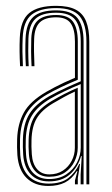

<svg xmlns="http://www.w3.org/2000/svg" viewBox="-20 -626 381 652"><path d="M273.5 0V-484.8Q273.5 -543.2 250.6 -570.9Q227.8 -598.5 170.5 -598.5Q115.8 -598.5 87.5 -576.2Q59.2 -554 57 -497Q56 -474.2 56.2 -450Q56.5 -425.8 57.8 -401.2H48.2Q46.8 -427 46.5 -451Q46.2 -475 47.2 -497.2Q49.5 -557 79.2 -581.6Q109 -606.2 170.5 -606.2Q212.8 -606.2 237.4 -593.1Q262 -580 272.6 -553Q283.2 -526 283.2 -484.8V0ZM146.5 -18Q181.2 -18 205.1 -33.9Q229 -49.8 241.6 -74.4Q254.2 -99 254.2 -124.5V-340.5Q224.2 -328.2 197.1 -315.1Q170 -302 150.8 -290.8Q108.2 -265.5 88.8 -234.4Q69.2 -203.2 67.5 -151.8Q67 -136.5 67.2 -125.9Q67.5 -115.2 68.5 -100.5Q71.5 -60.8 92 -39.4Q112.5 -18 146.5 -18ZM147.2 -25.8Q116.5 -25.8 98.8 -45.8Q81 -65.8 78.2 -101.8Q77 -117 77 -127.2Q77 -137.5 77.2 -151Q78.8 -200.8 97.1 -230Q115.5 -259.2 155.5 -283Q176.2 -295.2 198.6 -306.9Q221 -318.5 244 -328V-124.2Q244 -100.8 233.1 -78Q222.2 -55.2 200.8 -40.5Q179.2 -25.8 147.2 -25.8ZM147.5 -33.8Q174.2 -33.8 193.6 -46.6Q213 -59.5 223.6 -80.1Q234.2 -100.8 234.2 -124V-315Q214.5 -306 196.9 -296.2Q179.2 -286.5 160 -275.2Q121.2 -252 104.8 -224.2Q88.2 -196.5 87 -150.5Q86.8 -138.8 86.8 -128Q86.8 -117.2 88 -102Q90.2 -69.8 105.8 -51.8Q121.2 -33.8 147.5 -33.8ZM144.2 5.5Q98 5.5 70.5 -21.5Q43 -48.5 39 -99.2Q38 -113.8 37.9 -125.9Q37.8 -138 38.2 -153.2Q39.8 -205.2 60.9 -243.6Q82 -282 137 -314Q150.5 -321.8 165.5 -329.6Q180.5 -337.5 197.6 -345.5Q214.8 -353.5 234.5 -361.8V-484.8Q234.5 -526.2 220.1 -546.8Q205.8 -567.2 170.5 -567.2Q133 -567.2 115.2 -550Q97.5 -532.8 96 -494.8Q95.2 -475.2 95.5 -451.1Q95.8 -427 97 -401.2H87.2Q85.8 -428 85.6 -452.2Q85.5 -476.5 86.2 -495Q88 -537.8 108.1 -556.4Q128.2 -575 170.5 -575Q211.5 -575 227.9 -552.4Q244.2 -529.8 244.2 -484.8V-355.2Q214.8 -343 187.4 -330Q160 -317 141.5 -306.2Q94 -278.8 71.8 -243.4Q49.5 -208 48 -153Q47.8 -138 47.8 -126.2Q47.8 -114.5 48.8 -99.8Q52.5 -53 77.5 -27.8Q102.5 -2.5 145 -2.5Q187.5 -2.5 211.5 -21Q235.5 -39.5 249.2 -69.2H251.8L244.2 -20.8V0H234.5V-13L243 -44.8H240.8Q223.8 -18 200.4 -6.2Q177 5.5 144.2 5.5ZM253.8 0V-33L257.5 -95.8H255.2Q244.5 -58 217.5 -34Q190.5 -10 145.8 -10Q107 -10 84.4 -33.9Q61.8 -57.8 58.8 -100.2Q57.8 -115.5 57.6 -126.6Q57.5 -137.8 57.8 -152.2Q59.2 -205.8 79.8 -238.9Q100.2 -272 146.5 -298.8Q159.5 -306.2 176.2 -314.6Q193 -323 212.8 -332Q232.5 -341 254.2 -350V-484.8Q254.2 -534 235.8 -558.4Q217.2 -582.8 170.5 -582.8Q122.8 -582.8 100.6 -562.4Q78.5 -542 76.5 -495.2Q75.8 -478 75.9 -453.1Q76 -428.2 77.5 -401.2H67.8Q66.2 -427.5 66.1 -452.4Q66 -477.2 66.8 -495.5Q68.8 -546.2 93 -568.5Q117.2 -590.8 170.5 -590.8Q222 -590.8 242.9 -564.9Q263.8 -539 263.8 -484.8V0Z"/></svg>

Font: Big Shoulders Inline Text ExtraLight
Style: Regular
Weight: 250
Version: Version 2.002